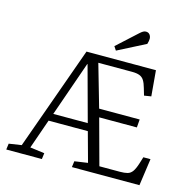

<svg xmlns="http://www.w3.org/2000/svg" viewBox="-127 -1039 1169 1167"><g transform="rotate(15 457.5 -456.0)"><path d="M14 0 19 -38 98 -50 331 -701H768L782 -540L738 -533L725 -577Q717 -606 706.5 -623Q696 -640 678 -647Q660 -654 630 -654H418L495 -386H750L746 -335H509L587 -48H716Q745 -48 763.5 -53Q782 -58 794.5 -75.5Q807 -93 818 -128L831 -170H876L852 0H427L432 -38L515 -50L464 -236H217L152 -50L243 -38L238 0ZM234 -283H451L357 -629H355ZM612 -892Q623 -902 631.5 -907Q640 -912 649 -912Q665 -912 673.5 -901Q682 -890 682 -875Q682 -868 680.5 -860Q679 -852 676 -842L502 -753L486 -777Z"/></g></svg>

Font: Literata Light
Style: Italic
Weight: 300
Italic angle: -2°
Designer: Latin by Veronika Burian and Jose Scaglione. Greek by Irene Vlachou. Cyrillic by Vera Evstafieva
Foundry: TypeTogether
Version: Version 3.103;gftools[0.9.29]